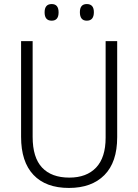

<svg xmlns="http://www.w3.org/2000/svg" viewBox="-20 -917 682 947"><path d="M558 -240Q558 -117 495 -53.5Q432 10 320 10Q206 10 145 -54.5Q84 -119 84 -242V-714H141V-242Q141 -140 187.5 -90.5Q234 -41 322 -41Q407 -41 454 -90.5Q501 -140 501 -238V-714H558ZM200 -856Q200 -897 235 -897Q269 -897 269 -856Q269 -815 235 -815Q200 -815 200 -856ZM374 -857Q374 -897 408 -897Q443 -897 443 -857Q443 -815 408 -815Q374 -815 374 -857Z"/></svg>

Font: Noto Sans Arabic SemCond Light
Style: Regular
Weight: 300
Width: 4
Designer: Monotype Design Team, Nadine Chahine, Nizar Qandah and Khaled Hosny
Foundry: Monotype Imaging Inc.
Version: Version 2.012; ttfautohint (v1.8.4.7-5d5b)